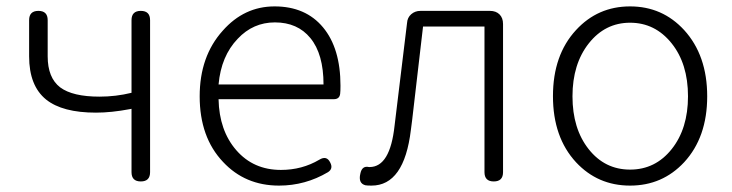

<svg xmlns="http://www.w3.org/2000/svg" viewBox="-20 -567 2286 600"><path d="M420 0Q391 0 391 -29V-227Q389 -227 386 -226Q328 -215 280 -215Q175 -215 124 -256Q71 -299 71 -391V-504Q71 -533 100 -533Q129 -533 129 -504V-391Q129 -324 168 -294Q207 -265 291 -265Q342 -265 391 -277V-504Q391 -533 420 -533Q449 -533 449 -504V-266V-29Q449 0 420 0Z M852 13Q746 13 677 -61Q604 -138 604 -266Q604 -391 676 -471Q743 -547 838 -547Q935 -547 989.5 -481.5Q1044 -416 1044 -299Q1044 -282 1043 -274Q1041 -257 1023 -257H852H663Q665 -159 718.5 -97.5Q772 -36 858 -36Q924 -36 978 -68Q1001 -82 1012 -59Q1022 -40 1005 -29Q934 13 852 13ZM663 -303H827H991Q991 -398 950 -448Q910 -497 839 -497Q771 -497 723 -446Q671 -392 663 -303Z M1141 13Q1128 13 1122 12Q1099 6 1106 -24Q1111 -50 1133 -45Q1134 -45 1135 -45Q1199 -45 1213 -174Q1233 -335 1252 -495Q1253 -512 1265 -522.5Q1277 -533 1294 -533H1404H1511Q1530 -533 1541 -522Q1552 -511 1552 -492V-29Q1552 0 1523 0Q1494 0 1494 -29V-484H1302Q1291 -386 1268 -192Q1265 -171 1264 -161Q1243 13 1141 13Z M1949 13Q1848 13 1780 -60Q1708 -138 1708 -266.5Q1708 -395 1780 -473Q1848 -547 1949 -547Q2050 -547 2118 -473Q2190 -394 2190 -266Q2190 -138 2118 -60Q2050 13 1949 13ZM1949 -37Q2028 -37 2079 -101Q2130 -165 2130 -266Q2130 -368 2078.5 -432Q2027 -496 1949 -496Q1871 -496 1820 -431.5Q1769 -367 1769 -266Q1769 -165 1819.5 -101Q1870 -37 1949 -37Z"/></svg>

Font: GenSenRounded TW L
Style: Regular
Weight: 300
Version: Version 1.501;PS 1;hotconv 16.6.51;makeotf.lib2.5.65220